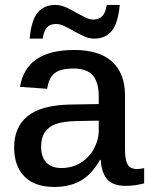

<svg xmlns="http://www.w3.org/2000/svg" viewBox="-20 -738 597 768"><path d="M197.3 9.8Q118.7 9.8 77.6 -32.2Q36.6 -74.2 36.6 -147.9Q36.6 -230 90.3 -273.4Q144 -316.9 258.3 -319.8L375 -321.8V-349.6Q375 -410.2 350.8 -437Q326.7 -463.9 273.9 -463.9Q221.7 -463.9 198 -444.8Q174.3 -425.8 168.9 -382.8L60.1 -390.6Q84 -538.1 277.3 -538.1Q377 -538.1 428.5 -491.2Q480 -444.3 480 -356.4V-140.6Q480 -99.6 490.2 -80.8Q500.5 -62 527.3 -62Q542 -62 556.6 -65.4V-4.4Q537.1 0.5 519.8 2.9Q502.4 5.4 482.4 5.4Q432.6 5.4 409.4 -20.3Q386.2 -45.9 382.8 -98.6H379.9Q347.7 -41 303.5 -15.6Q259.3 9.8 197.3 9.8ZM375 -255.4 287.6 -253.9Q230.5 -252.4 202.6 -241.7Q174.3 -231 159.4 -209Q144.5 -187 144.5 -150.9Q144.5 -109.4 165.8 -87.6Q187 -65.9 225.1 -65.9Q268.6 -65.9 302.2 -86.4Q335.9 -106.9 355.5 -142.8Q375 -178.7 375 -217.3ZM356.9 -583.5Q337.4 -583.5 317.6 -592.3Q297.9 -601.1 278.3 -611.8Q258.3 -623.5 239.5 -632.8Q220.7 -642.1 205.1 -642.1Q180.2 -642.1 168 -628.4Q155.8 -614.7 150.4 -583.5H98.6Q106 -661.1 132.3 -689.7Q158.7 -718.3 201.2 -718.3Q223.1 -718.3 244.9 -708.3Q266.6 -698.2 287.1 -686Q305.7 -675.8 322.3 -667.7Q338.9 -659.7 353 -659.7Q375.5 -659.7 388.9 -673.3Q402.3 -687 407.2 -718.3H459Q452.1 -644.5 426.8 -614Q401.4 -583.5 356.9 -583.5Z"/></svg>

Font: Arimo Medium
Style: Regular
Weight: 500
Designer: Steve Matteson
Foundry: Monotype Imaging Inc.
Version: Version 1.33